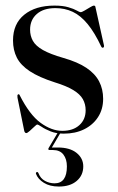

<svg xmlns="http://www.w3.org/2000/svg" viewBox="-20 -468 422 686"><path d="M189 1.5H199L163.5 62L160.5 59Q167 59 172 59Q177 59 186.5 59Q229.5 59 253.5 78.2Q277.5 97.5 277.5 126.5Q277.5 158.5 254 178.5Q230.5 198.5 190.5 198.5Q158 198.5 136.8 185.2Q115.5 172 108.5 153Q108 150.5 108.8 149Q109.5 147.5 111 147Q113 146 114.5 147Q116 148 117.5 151Q124.5 169.5 140.5 178.2Q156.5 187 175 187Q219 187 219 126.5Q219 100.5 206.5 84.2Q194 68 169 68H157Q153.5 68 152.8 65.8Q152 63.5 154 60.5ZM202.5 -0.5Q241 -0.5 263.5 -20.8Q286 -41 286 -74Q286 -96 276 -113.8Q266 -131.5 241.8 -146.2Q217.5 -161 175 -174Q119 -192 86.5 -213.5Q54 -235 40.2 -262Q26.5 -289 26.5 -323.5Q26.5 -383 66.8 -415.5Q107 -448 174.5 -448Q204.5 -448 224 -442.2Q243.5 -436.5 254 -430.5Q264.5 -424.5 268 -424.5Q272.5 -424.5 282.5 -430.5Q292.5 -436.5 302.2 -442.2Q312 -448 315 -448Q317 -448 318.8 -447.2Q320.5 -446.5 321 -442.5L351 -308Q352 -304 351.5 -301.5Q351 -299 349 -298Q347 -297 345.2 -297.8Q343.5 -298.5 342 -301Q318 -352 293 -382.2Q268 -412.5 239.8 -425.8Q211.5 -439 178 -439Q135.5 -439 111.5 -418Q87.5 -397 87.5 -362Q87.5 -340 97.5 -322Q107.5 -304 133.5 -289.2Q159.5 -274.5 206.5 -261Q257.5 -246.5 288.8 -225.5Q320 -204.5 334.2 -177Q348.5 -149.5 348.5 -115Q348.5 -77.5 330.2 -49.5Q312 -21.5 280.5 -6Q249 9.5 208 9.5Q181 9.5 161 1.5Q141 -6.5 129 -14.8Q117 -23 113 -23Q110.5 -23 102.5 -15.2Q94.5 -7.5 86 0Q77.5 7.5 74 7.5Q72 7.5 69.8 5.8Q67.5 4 66.5 -1L42.5 -119Q42 -124.5 42.2 -127Q42.5 -129.5 44.5 -130.5Q46.5 -132 48 -131Q49.5 -130 50.5 -127.5Q86 -57.5 125.2 -29Q164.5 -0.5 202.5 -0.5Z"/></svg>

Font: Fraunces 96pt
Style: Regular
Weight: 400
Version: Version 1.000;[b76b70a41]